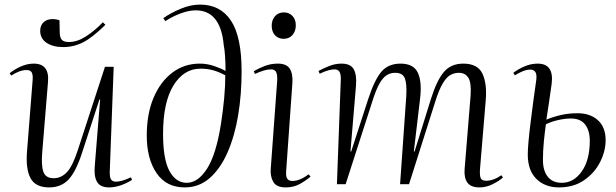

<svg xmlns="http://www.w3.org/2000/svg" viewBox="-20 -802 2680 836"><path d="M22 -483Q41 -499 69.5 -512Q98 -525 127 -525Q196 -525 189 -445L164 -141Q159 -81 169 -53.5Q179 -26 214 -26Q246 -26 271 -52Q296 -78 319 -149L437 -511H475L458 -57Q457 -32 463 -21.5Q469 -11 485 -11Q510 -11 550 -30L555 -19Q534 -5 507 4.5Q480 14 455 14Q416 14 402 -11Q388 -36 393 -84L416 -369H413L339 -142Q312 -57 279.5 -21.5Q247 14 194 14Q134 14 112.5 -27Q91 -68 98 -147L122 -452Q124 -475 118.5 -486Q113 -497 96 -497Q79 -497 61.5 -490Q44 -483 29 -473ZM255 -597Q211 -597 183 -615.5Q155 -634 155 -668Q155 -691 169.5 -705Q184 -719 210 -719Q223 -719 239 -714L240 -663Q240 -640 248.5 -629.5Q257 -619 280 -619Q316 -619 353.5 -643Q391 -667 428 -705L439 -694Q382 -638 341.5 -617.5Q301 -597 255 -597Z M691 -723Q724 -746 767 -764Q810 -782 851 -782Q939 -782 985.5 -712.5Q1032 -643 1032 -491Q1032 -391 1017 -300.5Q1002 -210 971 -139Q940 -68 893.5 -27Q847 14 784 14Q704 14 661.5 -48.5Q619 -111 619 -212Q619 -306 648.5 -376Q678 -446 730 -485.5Q782 -525 850 -525Q881 -525 911 -515Q941 -505 962 -493Q962 -526 960 -556.5Q958 -587 954 -607Q940 -757 832 -757Q803 -757 767.5 -744Q732 -731 700 -710ZM793 -6Q842 -6 881.5 -67.5Q921 -129 942 -262Q961 -384 961 -474Q931 -490 906.5 -496.5Q882 -503 853 -503Q780 -503 735 -429.5Q690 -356 690 -219Q690 -108 718 -57Q746 -6 793 -6Z M1163 -690Q1163 -715 1177.5 -731.5Q1192 -748 1216 -748Q1239 -748 1253.5 -732.5Q1268 -717 1268 -692Q1268 -666 1253.5 -649.5Q1239 -633 1215 -633Q1192 -633 1177.5 -648.5Q1163 -664 1163 -690ZM1187 -452Q1188 -478 1182 -489Q1176 -500 1160 -500Q1133 -500 1090 -480L1085 -492Q1107 -505 1133.5 -515Q1160 -525 1190 -525Q1228 -525 1242 -502.5Q1256 -480 1253 -439L1226 -58Q1224 -33 1231 -23.5Q1238 -14 1253 -14Q1285 -14 1324 -43L1332 -33Q1314 -17 1286.5 -1.5Q1259 14 1224 14Q1184 14 1170 -10Q1156 -34 1159 -69Z M1749 -384Q1752 -438 1742.5 -461.5Q1733 -485 1701 -485Q1680 -485 1663.5 -474.5Q1647 -464 1632 -437.5Q1617 -411 1601 -360L1485 0H1447L1464 -459Q1464 -481 1457.5 -490.5Q1451 -500 1436 -500Q1426 -500 1410.5 -496Q1395 -492 1372 -481L1367 -493Q1385 -503 1412 -514Q1439 -525 1467 -525Q1507 -525 1520.5 -500Q1534 -475 1530 -428L1506 -143L1509 -142L1583 -370Q1610 -453 1640 -489Q1670 -525 1724 -525Q1781 -525 1799.5 -485Q1818 -445 1809 -372L1782 -143L1785 -142L1856 -370Q1882 -453 1913 -489Q1944 -525 1997 -525Q2060 -525 2080.5 -481.5Q2101 -438 2095 -366L2070 -66Q2068 -36 2073.5 -25.5Q2079 -15 2096 -15Q2129 -15 2163 -39L2170 -29Q2153 -14 2125 0Q2097 14 2068 14Q2030 14 2015 -7Q2000 -28 2003 -66L2029 -385Q2033 -441 2019.5 -463Q2006 -485 1978 -485Q1959 -485 1942 -476Q1925 -467 1908.5 -440Q1892 -413 1875 -359L1761 0H1722Z M2359 -281Q2384 -292 2419.5 -300.5Q2455 -309 2494 -309Q2550 -309 2583.5 -278.5Q2617 -248 2617 -192Q2617 -144 2593 -96.5Q2569 -49 2523.5 -17.5Q2478 14 2414 14Q2353 14 2315.5 -23Q2278 -60 2278 -130Q2278 -151 2281.5 -189.5Q2285 -228 2291 -274.5Q2297 -321 2303 -368Q2309 -415 2315 -454Q2318 -478 2311 -488.5Q2304 -499 2289 -499Q2274 -499 2256.5 -492Q2239 -485 2222 -474L2215 -485Q2236 -501 2264 -513Q2292 -525 2321 -525Q2393 -525 2382 -437Q2377 -399 2371 -360Q2365 -321 2359 -281ZM2357 -261Q2352 -226 2348 -185.5Q2344 -145 2344 -106Q2344 -59 2365 -32.5Q2386 -6 2426 -6Q2478 -6 2513 -55.5Q2548 -105 2548 -189Q2548 -233 2528 -259.5Q2508 -286 2466 -286Q2441 -286 2411.5 -279.5Q2382 -273 2357 -261Z"/></svg>

Font: Literata 72pt Light
Style: Italic
Weight: 300
Italic angle: -2°
Designer: Latin by Veronika Burian and Jose Scaglione. Greek by Irene Vlachou. Cyrillic by Vera Evstafieva
Foundry: TypeTogether
Version: Version 3.002